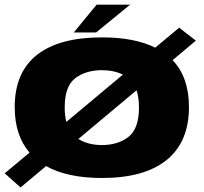

<svg xmlns="http://www.w3.org/2000/svg" viewBox="-32 -757 872 822"><path d="M-12 -15 94.5 -103.5Q31 -177.5 31 -298.5Q31 -447 126.2 -522Q221.5 -597 404.5 -597Q544 -597 632.5 -553L735 -638.5L806.5 -583L707 -499.5Q777 -426 777 -298.5Q777 -150 682 -72.5Q587 5 404.5 5Q256 5 165.5 -46L56 45.5ZM404.5 -136Q473 -136 518 -171Q563 -206 563 -297Q563 -340 552.5 -370.5L303.5 -162Q345.5 -136 404.5 -136ZM252 -235 494 -437.5Q455.5 -456.5 404.5 -456.5Q335.5 -456.5 290.2 -422.2Q245 -388 245 -297Q245 -262 252 -235ZM284 -618 381.5 -737H525L379.5 -618Z"/></svg>

Font: Anybody ExtraExpanded ExtraBold
Style: Regular
Weight: 800
Width: 8
Designer: Tyler Finck
Foundry: Etcetera Type Company
Version: Version 1.010; ttfautohint (v1.8.3) -l 8 -r 50 -G 200 -x 14 